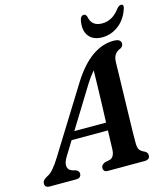

<svg xmlns="http://www.w3.org/2000/svg" viewBox="-164 -998 960 1098"><g transform="rotate(-15 316.5 -449.0)"><path d="M131 -140Q110.5 -106 114.8 -84.5Q119 -63 141.5 -56L163 -50Q180 -41.5 180 -27Q180 0 148.5 0H-5.5Q-35 0 -35 -24Q-35 -34.5 -28.8 -42.5Q-22.5 -50.5 -5 -60Q13 -67.5 33 -90.8Q53 -114 74 -148.5L313.5 -533.5Q371 -624.5 432.8 -667.5Q494.5 -710.5 560 -710.5Q584.5 -710.5 594.5 -702.8Q604.5 -695 604.5 -683.5Q604.5 -666.5 587 -657Q566.5 -649.5 554.8 -633.5Q543 -617.5 542.5 -586Q542 -559.5 540.8 -510.2Q539.5 -461 538 -401.8Q536.5 -342.5 535 -284.2Q533.5 -226 532.5 -180.2Q531.5 -134.5 532 -113.5Q532 -87.5 539 -74.8Q546 -62 572 -50.5Q586.5 -41.5 586.5 -26.5Q586.5 0 555 0H336.5Q323 0 317 -6.8Q311 -13.5 311 -23.5Q311 -42 334.5 -52L364.5 -58Q392.5 -67.5 394 -112.5Q394.5 -130.5 395.5 -159.2Q396.5 -188 397.5 -223.5H182.5ZM356 -504.5 211 -269.5H399Q401 -321.5 402.8 -377.8Q404.5 -434 406 -485.8Q407.5 -537.5 408 -576.5Q398 -565 385 -547.5Q372 -530 356 -504.5ZM525.5 -823Q586.5 -823 630.5 -883Q644 -898 654.5 -898Q674.5 -898 665 -871Q645.5 -812.5 602 -779.2Q558.5 -746 505 -746Q451.5 -746 425.8 -779.5Q400 -813 411 -871.5Q416 -898 436 -898Q446.5 -898 452 -883Q458 -851.5 476.2 -837.2Q494.5 -823 525.5 -823Z"/></g></svg>

Font: Fraunces 72pt Soft SemiBold
Style: Italic
Weight: 600
Italic angle: -16°
Version: Version 1.000;[b76b70a41]